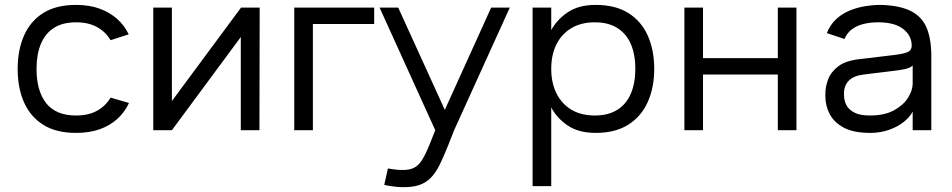

<svg xmlns="http://www.w3.org/2000/svg" viewBox="-20 -531 3882 783"><path d="M431 -367Q411 -401 376 -420.5Q341 -440 290 -440Q235 -440 199.5 -417Q164 -394 146.5 -351.5Q129 -309 129 -250Q129 -160 168.5 -110Q208 -60 290 -60Q341 -60 376 -79.5Q411 -99 431 -133L506 -111Q489 -74 459 -46.5Q429 -19 387 -4Q345 11 290 11Q209 11 156.5 -22Q104 -55 78 -113.5Q52 -172 52 -250Q52 -327 78 -386Q104 -445 156.5 -478Q209 -511 290 -511Q344 -511 385.5 -496Q427 -481 457 -454.5Q487 -428 505 -391Z M605 -500H681V-119L963 -500H1039L1038 0H962V-380L681 0H605Z M1256 0H1180V-500H1506V-433H1256Z M2059 -500 1832 0 1808 61Q1790 106 1774 139Q1758 172 1737.5 193.5Q1717 215 1687 224.5Q1657 234 1610 232Q1600 231 1589 230Q1578 229 1567 227Q1556 225 1547 223L1562 156Q1567 157 1577.5 158.5Q1588 160 1597 161Q1638 165 1661 156.5Q1684 148 1699.5 124Q1715 100 1732 58L1755 0L1528 -500H1604L1794 -83L1983 -500Z M2409 -511Q2490 -511 2543 -477.5Q2596 -444 2622 -385Q2648 -326 2648 -250Q2648 -175 2622 -116Q2596 -57 2543 -23Q2490 11 2409 11Q2340 11 2295.5 -19Q2251 -49 2228 -93V228H2152V-500H2228V-408Q2251 -451 2295.5 -481Q2340 -511 2409 -511ZM2228 -250Q2228 -193 2249.5 -150Q2271 -107 2310.5 -83.5Q2350 -60 2406 -60Q2461 -60 2498 -83.5Q2535 -107 2553 -150Q2571 -193 2571 -250Q2571 -308 2553 -350.5Q2535 -393 2498 -416.5Q2461 -440 2406 -440Q2350 -440 2310.5 -416.5Q2271 -393 2249.5 -350.5Q2228 -308 2228 -250Z M2847 0H2771V-500H2847V-294H3152V-500H3228V0H3152V-227H2847Z M3352 -396Q3364 -427 3386.5 -449.5Q3409 -472 3439.5 -485.5Q3470 -499 3504 -505Q3538 -511 3572 -511Q3648 -509 3693.5 -486.5Q3739 -464 3758.5 -418.5Q3778 -373 3778 -302V0H3702V-76Q3691 -54 3666 -34Q3641 -14 3605.5 -1.5Q3570 11 3529 11Q3461 11 3421 -10.5Q3381 -32 3363.5 -66Q3346 -100 3346 -137V-150Q3346 -177 3357 -207Q3368 -237 3398.5 -260.5Q3429 -284 3487 -290L3612 -305Q3660 -310 3679 -317.5Q3698 -325 3698 -345Q3698 -386 3663 -413Q3628 -440 3562 -440Q3528 -440 3500.5 -433Q3473 -426 3453.5 -411Q3434 -396 3424 -372ZM3422 -151V-143Q3422 -122 3431.5 -103Q3441 -84 3464 -72Q3487 -60 3528 -60Q3587 -60 3625.5 -81Q3664 -102 3682.5 -131.5Q3701 -161 3702 -188Q3702 -206 3702 -229Q3702 -252 3702 -264Q3694 -255 3673.5 -250Q3653 -245 3616 -241L3502 -227Q3461 -222 3441.5 -202Q3422 -182 3422 -151Z"/></svg>

Font: Nata Sans
Style: Regular
Weight: 400
Designer: Daniel Uzquiano Cruz
Version: Version 1.001